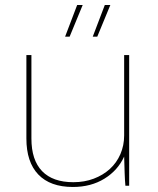

<svg xmlns="http://www.w3.org/2000/svg" viewBox="-20 -739 629 764"><path d="M270 5Q342 5 395.5 -28Q449 -61 474 -116Q475 -81 476 -50.5Q477 -20 479 0H494V-520H474V-200Q474 -160 459 -125.5Q444 -91 417 -66.5Q390 -42 353 -28Q316 -14 272 -14Q190 -14 147.5 -58Q105 -102 105 -188V-520H85V-188Q85 -94 132.5 -44.5Q180 5 270 5ZM239 -593H257L309 -719H287ZM349 -593H367L419 -719H397Z"/></svg>

Font: Fixel Variable
Style: Regular
Weight: 100
Width: 3
Designer: AlfaBravo + MacPaw
Foundry: Kyrylo Tkachov, Marchela Mozhyna, Serhii Makarenko, Maria Weinstein, Zakhar Kryvoshyya
Version: Version 1.211